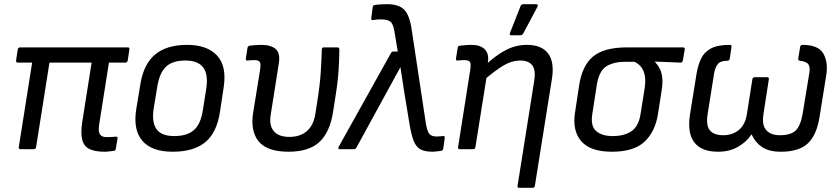

<svg xmlns="http://www.w3.org/2000/svg" viewBox="-20 -715 4024 920"><path d="M481 12Q435 12 408.5 -1Q382 -14 374 -45.5Q366 -77 374 -130L419 -415H217L153 -10Q151 0 142 0H78Q74 0 71.5 -3Q69 -6 70 -10L134 -415H65Q61 -415 58.5 -418Q56 -421 57 -425L65 -478Q67 -488 77 -488H592Q602 -488 600 -478L592 -425Q590 -415 581 -415H502L455 -117Q450 -84 459 -71Q468 -58 490 -58Q500 -58 512 -58.5Q524 -59 534 -60Q545 -62 543 -51L535 -2Q533 8 524 8Q514 9 503 10.5Q492 12 481 12Z M807 12Q707 12 662 -40.5Q617 -93 633 -193L653 -314Q669 -409 724 -454.5Q779 -500 877 -500Q972 -500 1019.5 -449.5Q1067 -399 1052 -298L1034 -179Q1019 -79 963.5 -33.5Q908 12 807 12ZM815 -63Q877 -63 909.5 -92Q942 -121 952 -187L968 -288Q979 -359 953.5 -392Q928 -425 869 -425Q807 -425 776 -396Q745 -367 734 -302L717 -199Q706 -132 729 -97.5Q752 -63 815 -63Z M1362 12Q1260 12 1219.5 -37.5Q1179 -87 1193 -175L1226 -379Q1231 -410 1224.5 -418.5Q1218 -427 1199 -427Q1193 -427 1183.5 -426.5Q1174 -426 1166 -425Q1161 -424 1159 -427.5Q1157 -431 1158 -435L1166 -486Q1167 -491 1169.5 -493Q1172 -495 1176 -496Q1190 -498 1204.5 -499Q1219 -500 1233 -500Q1277 -500 1300.5 -480.5Q1324 -461 1316 -411L1277 -164Q1269 -114 1292 -86.5Q1315 -59 1367 -59Q1417 -59 1449.5 -86Q1482 -113 1491 -169L1501 -233Q1513 -308 1517 -371Q1521 -434 1522 -478Q1522 -488 1532 -488H1596Q1606 -488 1606 -478Q1606 -438 1602.5 -381Q1599 -324 1588 -256L1576 -179Q1561 -82 1511 -35Q1461 12 1362 12Z M2054 12Q2018 12 1997 2Q1976 -8 1963.5 -37Q1951 -66 1942 -122L1915 -286Q1911 -312 1907 -339Q1903 -366 1899 -392H1898Q1884 -366 1869 -339Q1854 -312 1840 -286L1688 -8Q1684 0 1676 0H1608Q1603 0 1601.5 -3.5Q1600 -7 1603 -12L1853 -460Q1857 -468 1864 -468H1886L1870 -564Q1864 -602 1849.5 -612Q1835 -622 1807 -622Q1797 -622 1788 -621.5Q1779 -621 1768 -619Q1757 -617 1759 -628L1766 -681Q1767 -690 1776 -691Q1787 -693 1803 -694Q1819 -695 1835 -695Q1891 -695 1917 -668.5Q1943 -642 1953 -571L2021 -121Q2025 -97 2031 -84Q2037 -71 2047 -66Q2057 -61 2070 -61Q2078 -61 2085 -61.5Q2092 -62 2102 -63Q2107 -64 2109.5 -61.5Q2112 -59 2111 -54L2104 -3Q2102 7 2093 8Q2083 9 2072.5 10.5Q2062 12 2054 12Z M2468 185Q2458 185 2460 175L2540 -329Q2548 -379 2530.5 -402Q2513 -425 2472 -425Q2434 -425 2394 -402Q2354 -379 2289 -323L2302 -400Q2358 -452 2405.5 -476Q2453 -500 2505 -500Q2576 -500 2607 -458Q2638 -416 2624 -333L2543 175Q2541 185 2532 185ZM2184 0Q2173 0 2175 -10L2233 -379Q2238 -410 2231.5 -418.5Q2225 -427 2205 -427Q2199 -427 2190 -426.5Q2181 -426 2173 -425Q2168 -424 2166 -427.5Q2164 -431 2165 -435L2173 -486Q2174 -491 2176.5 -493Q2179 -495 2183 -496Q2197 -498 2213 -499Q2229 -500 2239 -500Q2282 -500 2303 -478.5Q2324 -457 2318 -418L2315 -399L2313 -355L2258 -10Q2256 0 2247 0ZM2429 -546Q2424 -546 2423 -549.5Q2422 -553 2424 -558L2474 -685Q2476 -691 2480 -693Q2484 -695 2490 -695H2549Q2555 -695 2556.5 -691Q2558 -687 2555 -682L2488 -556Q2483 -546 2472 -546Z M2912 12Q2809 12 2765.5 -38Q2722 -88 2735 -174L2755 -305Q2769 -400 2821.5 -444Q2874 -488 2985 -488H3252Q3263 -488 3261 -478L3252 -425Q3251 -421 3249 -418Q3247 -415 3242 -415L3118 -420V-419Q3132 -404 3141.5 -385.5Q3151 -367 3153.5 -341.5Q3156 -316 3150 -279L3133 -170Q3120 -85 3069 -36.5Q3018 12 2912 12ZM2916 -63Q2972 -63 3006 -86.5Q3040 -110 3049 -167L3068 -286Q3075 -327 3069.5 -353.5Q3064 -380 3050.5 -396Q3037 -412 3019 -419H2977Q2921 -419 2886 -397.5Q2851 -376 2840 -310L2818 -168Q2809 -111 2836.5 -87Q2864 -63 2916 -63Z M3421 12Q3367 12 3334 -8.5Q3301 -29 3289 -69Q3277 -109 3286 -165L3318 -364Q3325 -404 3339.5 -434.5Q3354 -465 3386 -482.5Q3418 -500 3477 -500Q3487 -500 3485 -490L3477 -435Q3475 -424 3466 -424Q3432 -424 3419.5 -408Q3407 -392 3402 -365L3371 -170Q3362 -115 3381 -91Q3400 -67 3446 -67Q3489 -67 3520 -92Q3551 -117 3559 -169L3585 -335Q3587 -345 3596 -345H3656Q3666 -345 3664 -335L3638 -167Q3630 -115 3652 -91Q3674 -67 3717 -67Q3769 -67 3792.5 -89.5Q3816 -112 3826 -170L3858 -365Q3863 -392 3854 -406Q3845 -420 3813 -424Q3803 -425 3805 -435L3814 -490Q3816 -500 3825 -500Q3901 -500 3925 -458.5Q3949 -417 3939 -354L3907 -155Q3894 -70 3852 -29Q3810 12 3722 12Q3665 12 3632 -10Q3599 -32 3582 -70H3580Q3559 -37 3518 -12.5Q3477 12 3421 12Z"/></svg>

Font: Sofia Sans Hairline
Style: Italic
Weight: 1
Italic angle: -9°
Designer: Botio Nikoltchev, Ani Petrova
Foundry: lettersoup
Version: Version 4.102